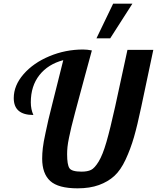

<svg xmlns="http://www.w3.org/2000/svg" viewBox="-20 -1020 856 1047"><path d="M675 -748H816L750 -436Q729 -336 710.5 -272Q692 -208 665 -150Q638 -92 603.5 -60.5Q569 -29 519.5 -11Q470 7 403 7Q298 7 254 -33Q210 -73 210 -155Q210 -182 213.5 -213Q217 -244 228 -294Q239 -344 244 -367.5Q249 -391 268.5 -466.5Q288 -542 292 -560L325 -692Q242 -670 195 -610.5Q148 -551 148 -462Q148 -424 162 -393Q55 -393 55 -485Q55 -554 108.5 -615.5Q162 -677 249.5 -713.5Q337 -750 433 -750Q455 -750 481 -745Q465 -687 444.5 -611Q424 -535 413.5 -496Q403 -457 389.5 -406.5Q376 -356 369.5 -328.5Q363 -301 356.5 -270Q350 -239 348 -218.5Q346 -198 346 -179Q346 -122 358.5 -103Q371 -84 425 -84Q457 -84 476.5 -93.5Q496 -103 518 -139Q540 -175 560.5 -246Q581 -317 608 -439ZM506 -811 597 -1000H702L581 -811Z"/></svg>

Font: Lobster Two
Style: Bold Italic
Weight: 700
Designer: Pablo Impallari
Foundry: Pablo Impallari. www.impallari.com
Version: Version 2.000